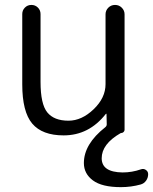

<svg xmlns="http://www.w3.org/2000/svg" viewBox="-20 -562 621 779"><path d="M470.7 197.3Q393.6 197.3 356.9 169.9Q320.3 142.6 320.3 99.6Q320.3 22.5 407.2 -45.9Q413.1 -50.8 413.1 -57.6L412.1 -99.6Q412.1 -100.6 411.1 -100.6Q410.2 -100.6 409.2 -99.6Q340.8 -12.7 238.3 -12.7Q151.4 -12.7 110.8 -60.5Q70.3 -108.4 70.3 -219.7V-504.9Q70.3 -520.5 81.1 -531.2Q91.8 -542 107.4 -542Q123 -542 133.8 -531.2Q144.5 -520.5 144.5 -504.9V-229.5Q144.5 -139.6 171.9 -106Q199.2 -72.3 257.8 -72.3Q311.5 -72.3 359.9 -118.7Q408.2 -165 408.2 -220.7V-503.9Q408.2 -519.5 419.4 -530.8Q430.7 -542 446.8 -542Q462.9 -542 474.1 -530.8Q485.4 -519.5 485.4 -503.9V-35.2Q485.4 -30.3 481.4 -26.4Q477.5 -22.5 472.7 -22.5Q470.7 -22.5 468.8 -21.5Q392.6 22.5 392.6 80.1Q392.6 136.7 477.5 137.7Q515.6 137.7 551.8 125Q562.5 121.1 571.8 127.4Q581.1 133.8 581.1 144.5Q581.1 159.2 572.8 170.9Q564.5 182.6 550.8 186.5Q511.7 197.3 470.7 197.3Z"/></svg>

Font: Gen Jyuu Gothic Normal
Style: Regular
Weight: 300
Designer: [Source Han Sans]
Ryoko NISHIZUKA  (kana & ideographs); Paul D. Hunt (Latin, Greek & Cyrillic); Wenlong ZHANG  (bopomofo
Version: Version 1.002.20150607